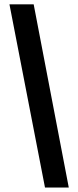

<svg xmlns="http://www.w3.org/2000/svg" viewBox="-20 -740 355 871"><path d="M184.1 110.8 22.9 -720.2H132.8L292 110.8Z"/></svg>

Font: Fixel Text SemiBold
Style: Regular
Weight: 600
Width: 4
Designer: AlfaBravo + MacPaw
Foundry: Kyrylo Tkachov, Marchela Mozhyna, Serhii Makarenko, Maria Weinstein, Zakhar Kryvoshyya
Version: Version 1.211